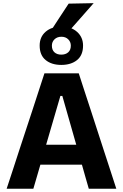

<svg xmlns="http://www.w3.org/2000/svg" viewBox="-20 -1166 758 1186"><path d="M21 0Q40 -57.5 60.8 -121Q81.5 -184.5 100 -241.5L180.5 -486Q202 -552.5 219.5 -605.8Q237 -659 254.5 -713H466.5Q484.5 -657 501.8 -604Q519 -551 540.5 -486L620 -241Q639.5 -181.5 659.8 -119.2Q680 -57 698.5 0H528.5Q518 -36 507.2 -74Q496.5 -112 486 -149H229.5Q218.5 -111.5 207.5 -73.5Q196.5 -35.5 186 0ZM353 -573.5 265 -272H451L365 -573.5ZM358.5 -765Q298.5 -765 261.8 -795.2Q225 -825.5 225 -884.5Q225 -938 262 -970Q299 -1002 359.5 -1002Q419.5 -1002 456.2 -969Q493 -936 493 -884.5Q493 -825 456 -795Q419 -765 358.5 -765ZM358.5 -828.5Q385 -828.5 401.2 -842.8Q417.5 -857 417.5 -884Q417.5 -907 401.5 -923Q385.5 -939 359.5 -939Q333 -939 316.8 -923.2Q300.5 -907.5 300.5 -884Q300.5 -857 316.5 -842.8Q332.5 -828.5 358.5 -828.5ZM280 -954Q311 -1002 342 -1049.2Q373 -1096.5 404 -1143.5L558.5 -1146.5Q515.5 -1097.5 473.2 -1049.5Q431 -1001.5 390.5 -956Z"/></svg>

Font: Commissioner
Style: Bold
Weight: 700
Designer: Kostas Bartsokas
Foundry: Kostas Bartsokas
Version: Version 1.000; ttfautohint (v1.8.3)